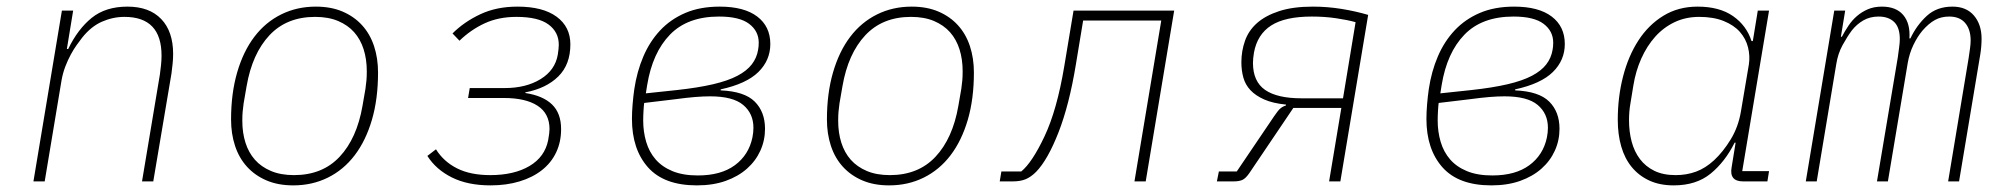

<svg xmlns="http://www.w3.org/2000/svg" viewBox="-20 -548 6040 580"><path d="M81 0 167 -516H201L182 -400H186Q215 -460 257 -494Q299 -528 365 -528Q431 -528 467 -490.5Q503 -453 503 -385Q503 -371 501.5 -356Q500 -341 498 -326L443 0H409L463 -323Q465 -337 466.5 -352Q468 -367 468 -380Q468 -497 356 -497Q321 -497 288 -482.5Q255 -468 228 -434Q221 -425 212 -412.5Q203 -400 194 -383.5Q185 -367 177.5 -347.5Q170 -328 166 -306L115 0Z M866 12Q820 12 785 -3Q750 -18 726 -44.5Q702 -71 690 -107.5Q678 -144 678 -187Q678 -266 696.5 -329.5Q715 -393 748.5 -437Q782 -481 829.5 -504.5Q877 -528 934 -528Q980 -528 1015 -513Q1050 -498 1074 -471.5Q1098 -445 1110 -408.5Q1122 -372 1122 -329Q1122 -249 1103.5 -186Q1085 -123 1051.5 -79Q1018 -35 970.5 -11.5Q923 12 866 12ZM868 -19Q954 -19 1006 -74.5Q1058 -130 1075 -228L1084 -280Q1086 -295 1087 -305.5Q1088 -316 1088 -333Q1088 -369 1078.5 -399Q1069 -429 1050 -450.5Q1031 -472 1001.5 -484.5Q972 -497 932 -497Q846 -497 794 -441.5Q742 -386 725 -288L716 -236Q714 -221 713 -210.5Q712 -200 712 -183Q712 -147 721.5 -117Q731 -87 750 -65.5Q769 -44 798.5 -31.5Q828 -19 868 -19Z M1462 12Q1393 12 1345 -12Q1297 -36 1271 -77L1297 -97Q1320 -60 1360.5 -39.5Q1401 -19 1461 -19Q1533 -19 1579.5 -46.5Q1626 -74 1636 -125Q1638 -136 1639 -144.5Q1640 -153 1640 -158Q1640 -205 1604 -228.5Q1568 -252 1502 -252H1394L1399 -282H1505Q1569 -282 1613 -309Q1657 -336 1665 -383Q1668 -402 1668 -413Q1668 -451 1637 -474Q1606 -497 1540 -497Q1486 -497 1444 -477.5Q1402 -458 1368 -425L1347 -447Q1382 -482 1431 -505Q1480 -528 1543 -528Q1620 -528 1661.5 -497.5Q1703 -467 1703 -414Q1703 -353 1666.5 -317Q1630 -281 1567 -269V-267Q1620 -259 1647.5 -232.5Q1675 -206 1675 -158Q1675 -119 1660 -87.5Q1645 -56 1617 -34Q1589 -12 1549.5 0Q1510 12 1462 12Z M2085 12Q1986 12 1937.5 -42.5Q1889 -97 1889 -189Q1889 -209 1891 -233Q1893 -257 1896 -278Q1904 -332 1923.5 -377.5Q1943 -423 1974.5 -456.5Q2006 -490 2050.5 -509Q2095 -528 2154 -528Q2228 -528 2267.5 -498Q2307 -468 2307 -415Q2307 -366 2271 -330.5Q2235 -295 2157 -278V-275Q2229 -272 2260 -241Q2291 -210 2291 -159Q2291 -124 2277 -93Q2263 -62 2236.5 -38.5Q2210 -15 2172 -1.5Q2134 12 2085 12ZM2088 -18Q2158 -18 2200 -49Q2242 -80 2253 -133Q2256 -148 2256 -162Q2256 -205 2225 -231Q2194 -257 2125 -257Q2105 -257 2080 -255Q2055 -253 2018 -248L1926 -237Q1925 -231 1924 -214.5Q1923 -198 1923 -184Q1923 -150 1932 -119.5Q1941 -89 1960.5 -66.5Q1980 -44 2011.5 -31Q2043 -18 2088 -18ZM2025 -276Q2089 -283 2134 -293.5Q2179 -304 2207.5 -319Q2236 -334 2251 -353.5Q2266 -373 2270 -397Q2271 -402 2271.5 -407.5Q2272 -413 2272 -419Q2272 -454 2243 -476Q2214 -498 2152 -498Q2057 -498 2004 -443.5Q1951 -389 1935 -291L1931 -266Z M2666 12Q2620 12 2585 -3Q2550 -18 2526 -44.5Q2502 -71 2490 -107.5Q2478 -144 2478 -187Q2478 -266 2496.5 -329.5Q2515 -393 2548.5 -437Q2582 -481 2629.5 -504.5Q2677 -528 2734 -528Q2780 -528 2815 -513Q2850 -498 2874 -471.5Q2898 -445 2910 -408.5Q2922 -372 2922 -329Q2922 -249 2903.5 -186Q2885 -123 2851.5 -79Q2818 -35 2770.5 -11.5Q2723 12 2666 12ZM2668 -19Q2754 -19 2806 -74.5Q2858 -130 2875 -228L2884 -280Q2886 -295 2887 -305.5Q2888 -316 2888 -333Q2888 -369 2878.5 -399Q2869 -429 2850 -450.5Q2831 -472 2801.5 -484.5Q2772 -497 2732 -497Q2646 -497 2594 -441.5Q2542 -386 2525 -288L2516 -236Q2514 -221 2513 -210.5Q2512 -200 2512 -183Q2512 -147 2521.5 -117Q2531 -87 2550 -65.5Q2569 -44 2598.5 -31.5Q2628 -19 2668 -19Z M3005 -30H3065Q3098 -57 3135.5 -136.5Q3173 -216 3195 -348L3223 -516H3527L3441 0H3407L3488 -486H3252L3230 -353Q3210 -231 3177.5 -148Q3145 -65 3110 -29Q3094 -13 3078 -6.5Q3062 0 3039 0H3000Z M3662 -30H3716L3829 -197Q3841 -215 3848.5 -221Q3856 -227 3864 -229L3865 -232Q3825 -236 3799 -247.5Q3773 -259 3757.5 -275.5Q3742 -292 3736 -313.5Q3730 -335 3730 -360Q3730 -394 3741 -425Q3752 -456 3777.5 -478.5Q3803 -501 3844.5 -514.5Q3886 -528 3946 -528Q3990 -528 4033 -521Q4076 -514 4113 -503L4029 0H3995L4032 -222H3887L3754 -25Q3743 -9 3733 -4.5Q3723 0 3706 0H3656ZM4037 -251 4075 -481Q4050 -488 4015.5 -493Q3981 -498 3943 -498Q3862 -498 3820 -471Q3778 -444 3768 -389Q3765 -371 3765 -358Q3765 -302 3801.5 -276.5Q3838 -251 3912 -251Z M4485 12Q4386 12 4337.5 -42.5Q4289 -97 4289 -189Q4289 -209 4291 -233Q4293 -257 4296 -278Q4304 -332 4323.5 -377.5Q4343 -423 4374.5 -456.5Q4406 -490 4450.5 -509Q4495 -528 4554 -528Q4628 -528 4667.5 -498Q4707 -468 4707 -415Q4707 -366 4671 -330.5Q4635 -295 4557 -278V-275Q4629 -272 4660 -241Q4691 -210 4691 -159Q4691 -124 4677 -93Q4663 -62 4636.5 -38.5Q4610 -15 4572 -1.5Q4534 12 4485 12ZM4488 -18Q4558 -18 4600 -49Q4642 -80 4653 -133Q4656 -148 4656 -162Q4656 -205 4625 -231Q4594 -257 4525 -257Q4505 -257 4480 -255Q4455 -253 4418 -248L4326 -237Q4325 -231 4324 -214.5Q4323 -198 4323 -184Q4323 -150 4332 -119.5Q4341 -89 4360.5 -66.5Q4380 -44 4411.5 -31Q4443 -18 4488 -18ZM4425 -276Q4489 -283 4534 -293.5Q4579 -304 4607.5 -319Q4636 -334 4651 -353.5Q4666 -373 4670 -397Q4671 -402 4671.5 -407.5Q4672 -413 4672 -419Q4672 -454 4643 -476Q4614 -498 4552 -498Q4457 -498 4404 -443.5Q4351 -389 4335 -291L4331 -266Z M5036 12Q4994 12 4962.5 -2.5Q4931 -17 4909.5 -43Q4888 -69 4877.5 -105.5Q4867 -142 4867 -186Q4867 -255 4883 -317Q4899 -379 4929.5 -426Q4960 -473 5005 -500.5Q5050 -528 5108 -528Q5174 -528 5215 -499.5Q5256 -471 5271 -424H5275L5290 -516H5324L5243 -31H5324L5319 0H5246Q5203 0 5211 -43L5223 -117H5220Q5191 -59 5147.5 -23.5Q5104 12 5036 12ZM5042 -19Q5075 -19 5103.5 -29.5Q5132 -40 5158 -64Q5185 -89 5208 -126.5Q5231 -164 5239 -211L5263 -353Q5267 -379 5260.5 -405Q5254 -431 5236 -451.5Q5218 -472 5187 -484.5Q5156 -497 5113 -497Q5072 -497 5038.5 -481Q5005 -465 4980 -437Q4955 -409 4938 -371Q4921 -333 4914 -289L4905 -234Q4901 -211 4901 -185Q4901 -150 4909 -120Q4917 -90 4934 -67.5Q4951 -45 4977.5 -32Q5004 -19 5042 -19Z M5435 0 5521 -516H5554L5541 -437H5544Q5553 -454 5564 -470.5Q5575 -487 5589.5 -499.5Q5604 -512 5622.5 -520Q5641 -528 5665 -528Q5708 -528 5729.5 -502.5Q5751 -477 5748 -432H5751Q5770 -472 5800.5 -500Q5831 -528 5878 -528Q5920 -528 5943 -501Q5966 -474 5966 -431Q5966 -420 5965 -407.5Q5964 -395 5962 -383L5898 0H5865L5927 -373Q5929 -387 5931 -401Q5933 -415 5933 -426Q5933 -459 5916.5 -478.5Q5900 -498 5868 -498Q5844 -498 5825 -487.5Q5806 -477 5787 -455Q5772 -437 5760 -412Q5748 -387 5743 -358L5683 0H5650L5713 -375Q5715 -391 5717 -405Q5719 -419 5719 -430Q5719 -465 5702 -481.5Q5685 -498 5655 -498Q5629 -498 5609 -486.5Q5589 -475 5574 -456Q5560 -437 5546 -411.5Q5532 -386 5527 -354L5468 0Z"/></svg>

Font: IBM Plex Mono ExtraLight
Style: Italic
Weight: 200
Italic angle: -9°
Monospace: yes
Designer: Mike Abbink, Paul van der Laan, Pieter van Rosmalen
Foundry: Bold Monday
Version: Version 2.3